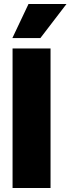

<svg xmlns="http://www.w3.org/2000/svg" viewBox="-20 -943 354 963"><path d="M313.5 -923 182.5 -752H42L123 -923ZM43 -700H233.5V0H43Z"/></svg>

Font: Overused Grotesk Black
Style: Regular
Weight: 900
Version: Version 0.004